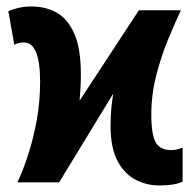

<svg xmlns="http://www.w3.org/2000/svg" viewBox="-20 -566 598 596"><path d="M163.6 0H34.2Q51.3 -36.1 67.4 -85.7Q83.5 -135.3 94 -193.1Q104.5 -251 104.5 -312.5Q104.5 -434.1 54.2 -434.1Q43 -434.1 36.4 -431.9Q29.8 -429.7 24.4 -426.8L5.9 -531.2Q18.1 -537.1 37.1 -541.5Q56.2 -545.9 78.6 -545.9Q122.1 -545.9 156.5 -526.4Q190.9 -506.8 210.9 -460.9Q231 -415 231 -335.4Q231 -310.1 229.7 -290.8Q228.5 -271.5 227.1 -253.4L411.1 -534.2H541.5Q524.4 -498 502.7 -445.8Q481 -393.6 465.3 -333Q449.7 -272.5 449.7 -210.9Q449.7 -147.5 463.6 -123.8Q477.5 -100.1 510.7 -100.1Q520.5 -100.1 530.5 -102.5Q540.5 -105 546.9 -107.9V-2Q521 9.8 474.6 9.8Q437 9.8 402.3 -7.3Q367.7 -24.4 345.5 -64.9Q323.2 -105.5 323.2 -175.8Q323.2 -207 325.7 -230.7Q328.1 -254.4 331.5 -275.4Z"/></svg>

Font: Lunasima
Style: Bold
Weight: 700
Designer: The DocRepair Project, Monotype Design Team
Foundry: Google
Version: Version 2.009